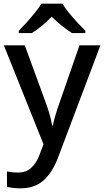

<svg xmlns="http://www.w3.org/2000/svg" viewBox="-20 -786 567 1046"><path d="M1 -539H115L227 -233Q240 -198 249.5 -165.5Q259 -133 264 -102H268Q273 -128 283.5 -163Q294 -198 307 -234L413 -539H527L296 73Q267 151 218.5 195.5Q170 240 92 240Q67 240 49 237.5Q31 235 18 232V148Q28 150 44 152Q60 154 77 154Q123 154 151 127.5Q179 101 195 58L217 0ZM320 -766Q333 -744 355.5 -716.5Q378 -689 402.5 -662.5Q427 -636 445 -618V-606H372Q346 -622 317.5 -645Q289 -668 262 -695Q208 -640 154 -606H82V-618Q101 -637 124.5 -663Q148 -689 170 -716.5Q192 -744 206 -766Z"/></svg>

Font: Noto Sans Sinhala UI Medium
Style: Regular
Weight: 500
Designer: Jelle Bosma - Monotype Design Team
Foundry: Monotype Imaging Inc.
Version: Version 2.006; ttfautohint (v1.8.4.7-5d5b)